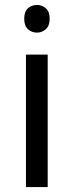

<svg xmlns="http://www.w3.org/2000/svg" viewBox="-20 -757 298 777"><path d="M173 -536V0H85V-536ZM130 -737Q150 -737 165.5 -723.5Q181 -710 181 -681Q181 -653 165.5 -639Q150 -625 130 -625Q108 -625 93 -639Q78 -653 78 -681Q78 -710 93 -723.5Q108 -737 130 -737Z"/></svg>

Font: Noto Sans Hebrew Droid
Style: Regular
Weight: 400
Designer: Monotype Design Team
Foundry: Monotype Imaging Inc.
Version: Version 1.100